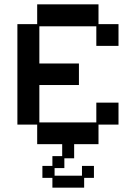

<svg xmlns="http://www.w3.org/2000/svg" viewBox="-20 -651 626 883"><path d="M151 12V-78H60V-540H151V-631H433V-540H525V-440H423V-530H161V-359H343V-260H161V-88H423V-179H525V-78H433V12ZM221 212V167H175V112H221V67H266V-26H321V77H276V122H231V157H357V112H412V167H367V212Z"/></svg>

Font: Pixelify Sans
Style: Regular
Weight: 400
Designer: Stefie Justprince
Foundry: Typecalism Foundryline
Version: Version 1.000;February 13, 2025;FontCreator 15.0.0.3015 64-b